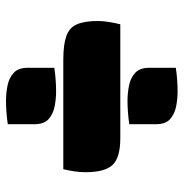

<svg xmlns="http://www.w3.org/2000/svg" viewBox="-6 -615 612 640"><g transform="rotate(90 300.0 -295.0)"><path d="M206 -575Q225 -578 246 -579.5Q267 -581 284 -581Q310 -581 335 -576Q360 -571 377 -556Q394 -541 394 -509V-420Q375 -417 354 -415.5Q333 -414 316 -414Q291 -414 265.5 -419Q240 -424 223 -439.5Q206 -455 206 -486ZM61 -390H441Q505 -390 529.5 -364.5Q554 -339 554 -274Q554 -241 544 -200H179Q129 -200 100.5 -210Q72 -220 61 -245.5Q50 -271 50 -316Q50 -333 53.5 -354Q57 -375 61 -390ZM206 -170Q225 -173 246 -174.5Q267 -176 284 -176Q310 -176 335 -171Q360 -166 377 -151Q394 -136 394 -104V-15Q375 -12 354 -10.5Q333 -9 316 -9Q291 -9 265.5 -14Q240 -19 223 -34.5Q206 -50 206 -81Z"/></g></svg>

Font: Recursive Sn Csl St XBk
Style: Regular
Weight: 1000
Version: Version 1.079;hotconv 1.0.112;makeotfexe 2.5.65598; ttfautoh